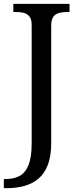

<svg xmlns="http://www.w3.org/2000/svg" viewBox="-31 -734 408 994"><path d="M-11 240V193H-2Q41 193 71 176.5Q101 160 117 119.5Q133 79 133 9V-604Q133 -634 121.5 -648.5Q110 -663 91.5 -667.5Q73 -672 51 -672H38V-714H329V-672H316Q294 -672 275 -667Q256 -662 245 -647Q234 -632 234 -600V8Q234 75 216.5 120Q199 165 168 191Q137 217 95.5 228.5Q54 240 6 240Z"/></svg>

Font: Noto Serif Tibetan
Style: Regular
Weight: 400
Designer: Monotype Design Team
Foundry: Monotype Imaging Inc.
Version: Version 2.103